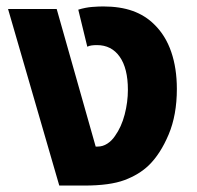

<svg xmlns="http://www.w3.org/2000/svg" viewBox="-20 -576 611 596"><path d="M164 0 5 -548H156L277 -121H283Q299 -121 313 -130Q327 -139 337 -154Q357 -182 367 -220.5Q377 -259 377 -297Q377 -364 351.5 -400Q326 -436 281 -436Q272 -436 264.5 -435Q257 -434 251 -431L223 -546Q246 -553 266.5 -554.5Q287 -556 300 -556Q353 -556 392 -542Q431 -528 459 -500Q494 -466 511.5 -415Q529 -364 529 -300Q529 -219 503.5 -158.5Q478 -98 442 -63Q412 -34 366.5 -17Q321 0 242 0Z"/></svg>

Font: Noto Sans Thai
Style: Bold
Weight: 700
Designer: Monotype Design Team
Foundry: Monotype Imaging Inc.
Version: Version 2.001